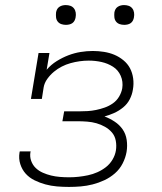

<svg xmlns="http://www.w3.org/2000/svg" viewBox="-20 -729 640 757"><path d="M252 8Q228 8 204.5 6Q181 4 159 -2Q137 -8 116.5 -18Q96 -28 81.5 -44Q67 -60 60 -82Q53 -104 57 -128L58 -132H101L100 -129Q97 -111 103 -94.5Q109 -78 121 -66.5Q133 -55 149 -48Q165 -41 181.5 -37Q198 -33 216 -31.5Q234 -30 253 -30Q271 -30 289.5 -32Q308 -34 327 -38Q346 -42 364 -50Q382 -58 397.5 -70Q413 -82 423.5 -99.5Q434 -117 437 -136Q440 -155 436.5 -174Q433 -193 421.5 -206.5Q410 -220 394 -229Q378 -238 360.5 -243Q343 -248 323.5 -249.5Q304 -251 285 -251H226L233 -290H292Q309 -290 325.5 -291Q342 -292 359 -295.5Q376 -299 393 -305Q410 -311 425 -321.5Q440 -332 449.5 -348Q459 -364 462 -381Q466 -407 456 -430Q446 -453 425.5 -466Q405 -479 380.5 -484.5Q356 -490 330 -490Q312 -490 294 -487.5Q276 -485 258 -480Q240 -475 223.5 -466.5Q207 -458 192.5 -446Q178 -434 166.5 -418Q155 -402 152 -384L145 -339H102L132 -520H175L164 -454Q181 -474 203.5 -488Q226 -502 249.5 -511Q273 -520 297.5 -524Q322 -528 346 -528Q368 -528 390 -524.5Q412 -521 431 -513Q450 -505 466.5 -491.5Q483 -478 492.5 -460Q502 -442 505 -420Q508 -398 504 -376Q501 -356 491.5 -337.5Q482 -319 465.5 -305.5Q449 -292 430 -283.5Q411 -275 392 -270Q413 -262 432 -249.5Q451 -237 463.5 -219Q476 -201 479.5 -177.5Q483 -154 479 -130Q475 -107 463.5 -84.5Q452 -62 433 -45.5Q414 -29 391.5 -18.5Q369 -8 345.5 -2Q322 4 298.5 6Q275 8 252 8ZM470 -631Q460 -631 451.5 -634Q443 -637 437.5 -644Q432 -651 431 -660.5Q430 -670 431 -680Q432 -686 435 -692Q438 -698 444 -702Q450 -706 456.5 -707.5Q463 -709 469 -709Q479 -709 487.5 -706Q496 -703 501.5 -696Q507 -689 508.5 -679.5Q510 -670 508 -660Q507 -654 504 -648Q501 -642 495.5 -638Q490 -634 483 -632.5Q476 -631 470 -631ZM240 -631Q230 -631 221.5 -634Q213 -637 207.5 -644Q202 -651 201 -660.5Q200 -670 201 -680Q202 -686 205 -692Q208 -698 214 -702Q220 -706 226.5 -707.5Q233 -709 239 -709Q249 -709 257.5 -706Q266 -703 271.5 -696Q277 -689 278.5 -679.5Q280 -670 278 -660Q277 -654 274 -648Q271 -642 265.5 -638Q260 -634 253 -632.5Q246 -631 240 -631Z"/></svg>

Font: Iosevka Etoile Extralight
Style: Italic
Weight: 200
Italic angle: -9°
Designer: Belleve Invis
Foundry: Belleve Invis
Version: Version 22.1.2; ttfautohint (v1.8.4)